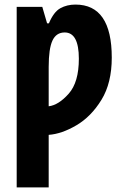

<svg xmlns="http://www.w3.org/2000/svg" viewBox="-20 -580 540 840"><path d="M193 240V10Q250 6 314.5 -32Q379 -70 424 -143.5Q469 -217 469 -328Q469 -560 310 -560Q273 -560 244 -544Q215 -528 194 -478H186L165 -550H53V240ZM193 -287Q193 -367 209.5 -402.5Q226 -438 263 -438Q325 -438 325 -323Q325 -220 280.5 -170Q236 -120 193 -115Z"/></svg>

Font: Noto Sans Mono UI Condensed ExtraBold
Style: Regular
Weight: 800
Width: 3
Designer: Monotype Design team
Foundry: Monotype Imaging Inc.
Version: 1.000